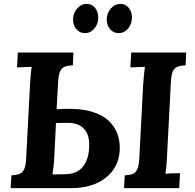

<svg xmlns="http://www.w3.org/2000/svg" viewBox="-20 -971 1009 991"><path d="M35 0 39 -66Q62 -67 78 -72Q94 -77 103.5 -95Q113 -113 115 -153L135 -536Q137 -563 139 -588Q141 -613 144 -626Q128 -625 103.5 -624.5Q79 -624 68 -623L72 -700H359L356 -634Q334 -633 317.5 -628Q301 -623 291.5 -605.5Q282 -588 280 -547L272 -407L308 -409Q395 -412 452 -395Q509 -378 541.5 -347Q574 -316 587 -277.5Q600 -239 598 -199Q595 -134 561 -89.5Q527 -45 472.5 -22.5Q418 0 351 0ZM251 -71Q263 -71 275.5 -71Q288 -71 300 -71.5Q312 -72 324 -72Q380 -75 408.5 -111.5Q437 -148 440 -207Q443 -257 428 -285.5Q413 -314 386.5 -326Q360 -338 326 -337Q312 -337 297.5 -336.5Q283 -336 269 -336L260 -159Q259 -132 256 -108Q253 -84 251 -71ZM941 -700 938 -634Q916 -633 899.5 -628Q883 -623 873.5 -605.5Q864 -588 862 -547L842 -164Q841 -137 838.5 -112Q836 -87 834 -74Q850 -76 874.5 -76.5Q899 -77 909 -77L905 0H620L624 -66Q646 -67 662 -72Q678 -77 687.5 -95Q697 -113 699 -153L719 -536Q721 -563 723.5 -588Q726 -613 728 -626Q712 -625 688 -624.5Q664 -624 653 -623L657 -700ZM592 -800Q566 -800 548.5 -820Q531 -840 531 -870Q531 -903 552 -927Q573 -951 601 -951Q628 -951 644.5 -930.5Q661 -910 661 -881Q661 -847 641 -823.5Q621 -800 592 -800ZM418 -800Q392 -800 374.5 -820Q357 -840 357 -870Q357 -903 378 -927Q399 -951 427 -951Q454 -951 470.5 -930.5Q487 -910 487 -881Q487 -847 467 -823.5Q447 -800 418 -800Z"/></svg>

Font: Lora
Style: Bold Italic
Weight: 700
Italic angle: -3°
Designer: Olga Karpushina, Alexei Vanyashin (Cyrillic)
Foundry: Cyreal
Version: Version 3.004